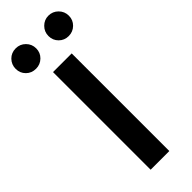

<svg xmlns="http://www.w3.org/2000/svg" viewBox="-361 -1000 1018 1018"><g transform="rotate(-45 148.5 -490.5)"><path d="M-51 -894Q-51 -926 -29 -948.5Q-7 -971 26 -971Q58 -971 80.5 -948.5Q103 -926 103 -894Q103 -862 80.5 -840Q58 -818 26 -818Q-7 -818 -29 -840Q-51 -862 -51 -894ZM195 -894Q195 -926 217.5 -948.5Q240 -971 271 -971Q303 -971 325.5 -948.5Q348 -926 348 -894Q348 -862 325.5 -840Q303 -818 271 -818Q239 -818 217 -840Q195 -862 195 -894ZM77 -742H217V-10H77Z"/></g></svg>

Font: 카카오 큰글씨 ExtraBold
Style: Regular
Weight: 800
Designer: Park Young-rak; Lee Sang-min; Kim Jung-jin; Min Bon; Park Min-gyu;
Foundry: Kakao Corporation
Version: Version 2.003